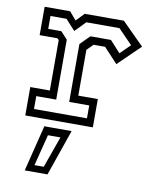

<svg xmlns="http://www.w3.org/2000/svg" viewBox="-89 -607 751 939"><g transform="rotate(10 287.0 -137.5)"><path d="M55 0V-141H152V-391.5L144.5 -399H56V-540H182.5L216.5 -500L255 -540H449.5L559 -430.5L450 -324.5L381 -398.5H324L293.5 -368V-140.5H390.5V0ZM91.5 -38.5H354.5V-102.5H255V-390L301.5 -436.5H403.5L455.5 -379.5L505 -428L434.5 -500.5H270L219 -448.5L171.5 -500.5H92V-436.5H157L190.5 -400V-102.5H91.5ZM99 265 156 36H291.5L212 265ZM141.5 231.5H187.5L243 76H181Z"/></g></svg>

Font: Tourney Thin
Style: Regular
Weight: 400
Version: Version 1.015